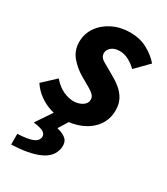

<svg xmlns="http://www.w3.org/2000/svg" viewBox="-190 -592 799 916"><g transform="rotate(30 209.0 -134.5)"><path d="M169.5 12Q140.3 12 107.2 1.3Q74.2 -9.4 44.8 -30.6Q15.5 -51.8 -4.9 -82.6L64.5 -147.3Q91.9 -115.5 121.8 -101.8Q151.7 -88.2 178.5 -88.2Q197 -88.2 212.9 -94.3Q228.8 -100.5 238.2 -111Q247.5 -121.5 247.5 -135.2Q247.5 -149.6 237.9 -159.9Q228.4 -170.2 208.8 -181.6Q189.2 -192.9 160 -209.6Q120.5 -232 91.2 -266Q61.9 -299.9 61.9 -347.2Q61.9 -393.4 87.5 -429.8Q113.1 -466.2 156.5 -487.2Q200 -508.1 252.6 -508.1Q303.5 -508.1 344.1 -486.9Q384.7 -465.8 414.6 -431.6L345.5 -361.3Q326.2 -380.3 302 -393.3Q277.9 -406.3 252.3 -406.3Q224.4 -406.3 207.4 -392.6Q190.4 -378.8 190.4 -359.8Q190.4 -336.6 216 -322.5Q241.7 -308.4 272.2 -290.4Q300.9 -274.9 324.4 -255.9Q348 -236.8 362 -211.3Q376 -185.8 376 -151.1Q376 -102.3 349.6 -65.4Q323.1 -28.6 276.3 -8.3Q229.4 12 169.5 12ZM25.6 239.1 25.3 180.5Q83.2 177.6 108 167.3Q132.8 157 136.1 135.3Q137.7 119.7 123.6 109.7Q109.5 99.7 66.4 94.2L132.3 -3.6H218L177.7 61.4Q215.1 70.4 230.6 87.1Q246 103.8 241.9 133.9Q233.7 186 177.2 211.1Q120.8 236.2 25.6 239.1Z"/></g></svg>

Font: Source Sans 3
Style: Italic
Weight: 200
Italic angle: -11°
Designer: Paul D. Hunt
Foundry: Adobe
Version: Version 3.046;hotconv 1.0.118;makeotfexe 2.5.65603